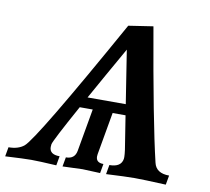

<svg xmlns="http://www.w3.org/2000/svg" viewBox="-138 -798 969 887"><g transform="rotate(10 347.0 -355.0)"><path d="M448.2 -334 409.2 -583Q326.2 -437 269 -334ZM694.8 0Q587.4 -4.9 548.3 -4.9Q508.8 -4.9 414.6 0L422.4 -43.9Q477.1 -43.9 483.4 -83.5L483.9 -92.3Q483.9 -104 481 -125.5L456.1 -283.2H395.5L360.4 -84L359.4 -73.2Q359.4 -43.9 394.5 -43.9L386.7 0L304.2 -3.4L210.4 0L218.3 -43.9Q260.3 -43.9 267.1 -84L302.2 -283.2H241.2Q145 -108.9 142.1 -91.8L141.1 -79.1Q141.1 -43.9 189 -43.9L181.2 0Q99.1 -4.9 63 -4.9Q31.2 -4.9 -58.6 0L-50.8 -43.9Q-5.4 -43.9 21.5 -65.9Q68.8 -105 396.5 -692.9L511.7 -710.4Q586.4 -275.9 630.4 -91.8Q641.1 -43.9 702.6 -43.9Z"/></g></svg>

Font: Kelvinch
Style: Bold Italic
Weight: 700
Italic angle: -10°
Designer: Paul James Miller
Foundry: High-Logic / Made with FontCreator
Version: Version 3.30 September 23, 2016